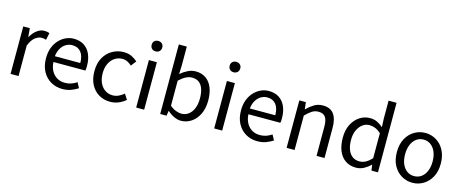

<svg xmlns="http://www.w3.org/2000/svg" viewBox="-44 -1453 5084 2123"><g transform="rotate(15 2498.0 -391.5)"><path d="M92.1 0V-543.4H167L175.7 -444.4H178.1Q206.4 -495.9 246.6 -526.3Q286.7 -556.8 332.2 -556.8Q350.9 -556.8 364.2 -554.2Q377.6 -551.6 390.2 -545.4L373.4 -465.6Q359.2 -470.2 348.3 -472.4Q337.3 -474.6 320.2 -474.6Q286.7 -474.6 248.9 -446.4Q211 -418.2 183.5 -348.8V0Z M685.7 13.4Q613.5 13.4 554.4 -20.6Q495.3 -54.6 460.4 -118.2Q425.6 -181.9 425.6 -271Q425.6 -337.5 445.6 -390.1Q465.7 -442.7 500.5 -480.1Q535.4 -517.6 579 -537.2Q622.6 -556.8 669.4 -556.8Q738.6 -556.8 786.8 -525.7Q835 -494.5 860.4 -437.1Q885.9 -379.7 885.9 -301.7Q885.9 -287.4 884.9 -274.1Q884 -260.7 881.6 -249.7H515.9Q519 -192.4 542.3 -149.8Q565.7 -107.2 605.1 -83.5Q644.4 -59.8 696.3 -59.8Q735.8 -59.8 768.5 -71.2Q801.1 -82.7 831.5 -103.1L864.3 -42.5Q828.8 -19.4 785 -3Q741.2 13.4 685.7 13.4ZM514.7 -315.5H805.7Q805.7 -397.1 770.2 -440.3Q734.8 -483.6 670.5 -483.6Q632.5 -483.6 599.1 -463.9Q565.7 -444.3 543.2 -406.9Q520.7 -369.6 514.7 -315.5Z M1233.9 13.4Q1161.9 13.4 1104.3 -20.3Q1046.7 -54 1013.1 -117.6Q979.6 -181.2 979.6 -271Q979.6 -361.9 1015.9 -425.7Q1052.2 -489.4 1111.9 -523.1Q1171.5 -556.8 1240.8 -556.8Q1294 -556.8 1332.6 -537.8Q1371.1 -518.9 1399.5 -492.7L1353 -432.8Q1329.8 -454.3 1303.4 -467.4Q1277.1 -480.5 1245.1 -480.5Q1195.7 -480.5 1156.9 -454.2Q1118.2 -427.8 1096 -380.8Q1073.8 -333.8 1073.8 -271Q1073.8 -208.7 1095.2 -161.8Q1116.7 -114.9 1154.6 -88.9Q1192.5 -62.9 1242.3 -62.9Q1279.7 -62.9 1312 -78.7Q1344.3 -94.4 1370 -116.9L1409.7 -55.4Q1373.2 -23.3 1327.9 -5Q1282.6 13.4 1233.9 13.4Z M1530.1 0V-543.4H1621.5V0ZM1576.4 -655.3Q1549.1 -655.3 1532.5 -671.8Q1515.9 -688.2 1515.9 -716.2Q1515.9 -742.6 1532.5 -758.7Q1549.1 -774.9 1576.4 -774.9Q1602.7 -774.9 1619.9 -758.7Q1637 -742.6 1637 -716.2Q1637 -688.2 1619.9 -671.8Q1602.7 -655.3 1576.4 -655.3Z M2043.9 13.4Q2006.9 13.4 1966.1 -5Q1925.4 -23.4 1889.9 -56.1H1886.2L1877.6 0H1805.1V-796H1896.5V-578.3L1892.7 -480.5Q1930.2 -513.2 1974.3 -535Q2018.4 -556.8 2063.5 -556.8Q2134 -556.8 2182.1 -522.5Q2230.3 -488.2 2255.1 -426.3Q2279.8 -364.3 2279.8 -280.4Q2279.8 -187.9 2246.5 -121.7Q2213.3 -55.6 2159.7 -21.1Q2106.1 13.4 2043.9 13.4ZM2029.3 -63.7Q2074 -63.7 2109.3 -89.4Q2144.6 -115.2 2164.9 -163.6Q2185.3 -212 2185.3 -278.8Q2185.3 -339.2 2170.7 -384.5Q2156.1 -429.8 2124.8 -454.9Q2093.5 -480.1 2041.4 -480.1Q2007.3 -480.1 1971.3 -461.3Q1935.4 -442.4 1896.5 -405.9V-119.9Q1931.8 -88.7 1967.2 -76.2Q2002.6 -63.7 2029.3 -63.7Z M2423.1 0V-543.4H2514.5V0ZM2469.4 -655.3Q2442.1 -655.3 2425.5 -671.8Q2408.9 -688.2 2408.9 -716.2Q2408.9 -742.6 2425.5 -758.7Q2442.1 -774.9 2469.4 -774.9Q2495.7 -774.9 2512.9 -758.7Q2530 -742.6 2530 -716.2Q2530 -688.2 2512.9 -671.8Q2495.7 -655.3 2469.4 -655.3Z M2917.7 13.4Q2845.5 13.4 2786.4 -20.6Q2727.3 -54.6 2692.4 -118.2Q2657.6 -181.9 2657.6 -271Q2657.6 -337.5 2677.6 -390.1Q2697.7 -442.7 2732.5 -480.1Q2767.4 -517.6 2811 -537.2Q2854.6 -556.8 2901.4 -556.8Q2970.6 -556.8 3018.8 -525.7Q3067 -494.5 3092.4 -437.1Q3117.9 -379.7 3117.9 -301.7Q3117.9 -287.4 3116.9 -274.1Q3116 -260.7 3113.6 -249.7H2747.9Q2751 -192.4 2774.3 -149.8Q2797.7 -107.2 2837.1 -83.5Q2876.4 -59.8 2928.3 -59.8Q2967.8 -59.8 3000.5 -71.2Q3033.1 -82.7 3063.5 -103.1L3096.3 -42.5Q3060.8 -19.4 3017 -3Q2973.2 13.4 2917.7 13.4ZM2746.7 -315.5H3037.7Q3037.7 -397.1 3002.2 -440.3Q2966.8 -483.6 2902.5 -483.6Q2864.5 -483.6 2831.1 -463.9Q2797.7 -444.3 2775.2 -406.9Q2752.7 -369.6 2746.7 -315.5Z M3252.1 0V-543.4H3327L3335.7 -464.5H3338.1Q3376.8 -503.1 3420.3 -529.9Q3463.9 -556.8 3520.1 -556.8Q3605.8 -556.8 3646 -502.4Q3686.1 -448 3686.1 -344.1V0H3594.7V-332.4Q3594.7 -408.5 3570.5 -442.9Q3546.3 -477.4 3491.5 -477.4Q3449.9 -477.4 3417 -456.4Q3384.2 -435.5 3343.5 -394V0Z M4046.6 13.4Q3978.7 13.4 3928.3 -19.9Q3877.9 -53.1 3850.3 -116.8Q3822.8 -180.4 3822.8 -271Q3822.8 -359.1 3855.8 -423.2Q3888.9 -487.2 3942.6 -522Q3996.3 -556.8 4058.4 -556.8Q4106 -556.8 4140.6 -540.2Q4175.3 -523.6 4210.6 -493.5L4206.4 -587V-796H4297.8V0H4223L4214.9 -64.1H4212.1Q4180.2 -32.3 4138.2 -9.5Q4096.1 13.4 4046.6 13.4ZM4066.8 -63.7Q4105 -63.7 4138.9 -82.2Q4172.8 -100.8 4206.4 -137.9V-422.9Q4172.4 -454.1 4140 -467.1Q4107.5 -480.1 4073.5 -480.1Q4030.6 -480.1 3995.1 -453.7Q3959.6 -427.3 3938.4 -380.6Q3917.3 -333.9 3917.3 -271.8Q3917.3 -206.8 3934.9 -160.1Q3952.5 -113.4 3986.1 -88.5Q4019.7 -63.7 4066.8 -63.7Z M4693.1 13.4Q4626.6 13.4 4569 -20.3Q4511.4 -54 4476.5 -117.6Q4441.6 -181.2 4441.6 -271Q4441.6 -361.9 4476.5 -425.7Q4511.4 -489.4 4569 -523.1Q4626.6 -556.8 4693.1 -556.8Q4742.9 -556.8 4788.3 -537.7Q4833.7 -518.6 4868.8 -481.9Q4903.8 -445.3 4924 -392.1Q4944.3 -338.9 4944.3 -271Q4944.3 -181.2 4909.1 -117.6Q4873.8 -54 4816.7 -20.3Q4759.7 13.4 4693.1 13.4ZM4693.1 -62.9Q4740.2 -62.9 4775.7 -88.9Q4811.2 -114.9 4831 -161.8Q4850.7 -208.7 4850.7 -271Q4850.7 -333.8 4831 -380.8Q4811.2 -427.8 4775.7 -454.2Q4740.2 -480.5 4693.1 -480.5Q4646.1 -480.5 4610.6 -454.2Q4575.1 -427.8 4555.4 -380.8Q4535.8 -333.8 4535.8 -271Q4535.8 -208.7 4555.4 -161.8Q4575.1 -114.9 4610.6 -88.9Q4646.1 -62.9 4693.1 -62.9Z"/></g></svg>

Font: Noto Sans HK Thin
Style: Regular
Weight: 100
Designer: Ryoko NISHIZUKA 西塚涼子 (kana, bopomofo & ideographs); Paul D. Hunt (Latin, Greek & Cyrillic); Sandoll Communications 산돌커뮤니
Foundry: Adobe
Version: Version 2.004-H2;hotconv 1.0.118;makeotfexe 2.5.65603